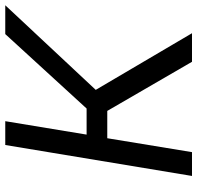

<svg xmlns="http://www.w3.org/2000/svg" viewBox="-30 -738 768 748"><g transform="rotate(-90 354.0 -364.0)"><path d="M42.5 0 163.1 -727.5H255.9L203.6 -410.6H305.2L595.2 -727.5H707.5L377.9 -375L598.6 0H487.3L295.9 -330.1H189.5L135.3 0Z"/></g></svg>

Font: Inter
Style: Italic
Weight: 400
Italic angle: -9.3988°
Designer: Rasmus Andersson
Foundry: rsms
Version: Version 4.001;git-66647c0bb